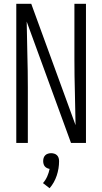

<svg xmlns="http://www.w3.org/2000/svg" viewBox="-20 -755 540 1014"><path d="M66 0V-735H145L379 -94Q378 -180 375.5 -267Q373 -354 373 -441V-735H434V0H355L121 -641Q122 -555 124.5 -468Q127 -381 127 -294V0ZM242 239 207 212Q221 196 229.5 176.5Q238 157 242 137Q235 136 228 132.5Q221 129 216.5 123.5Q212 118 210 110.5Q208 103 208 96Q208 87 210.5 79Q213 71 219 65Q225 59 233.5 56.5Q242 54 250 54Q258 54 266.5 56.5Q275 59 281 65Q287 71 289.5 79Q292 87 292 96Q292 135 279.5 172.5Q267 210 242 239Z"/></svg>

Font: Iosevka Term Curly Light
Style: Regular
Weight: 300
Designer: Belleve Invis
Foundry: Belleve Invis
Version: Version 32.3.0